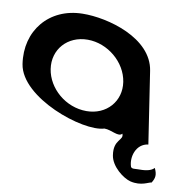

<svg xmlns="http://www.w3.org/2000/svg" viewBox="-87 -636 889 901"><g transform="rotate(10 357.5 -186.0)"><path d="M-2 -274C22 -118 331 -12 429 -43C464 -43 500 -14 516 -34C530 -3 478 -2 490 74C498 126 557 171 592 180C646 193 678 168 691 168C706 144 708 128 694 98C676 117 644 118 616 118C603 118 588 122 583 112C568 68 587 2 645 -5L593 -347C570 -500 355 -558 235 -556C76 -554 -26 -430 -2 -274ZM132 -274C118 -366 184 -440 280 -440C375 -440 464 -366 478 -274C492 -184 427 -109 331 -109C232 -109 146 -184 132 -274Z"/></g></svg>

Font: Ampere
Style: SCRevIta
Weight: 400
Version: Version 1